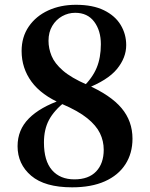

<svg xmlns="http://www.w3.org/2000/svg" viewBox="-20 -777 634 813"><path d="M285.3 16.2Q169.7 16.2 112 -32.9Q54.4 -82 54.4 -158.1Q54.4 -227.1 102.2 -275.4Q150 -323.6 241.5 -354.9V-360.6L257.2 -347.8Q208.6 -309 187.4 -269Q166.1 -229 166.1 -173.6Q166.1 -95.8 200.3 -56.6Q234.5 -17.5 295.1 -17.5Q355.2 -17.5 387.2 -51.1Q419.2 -84.8 419.2 -142.9Q419.2 -179.9 403.3 -212.8Q387.4 -245.7 349.3 -276.5Q311.1 -307.4 242.5 -336.7Q155.3 -373.9 113.4 -431.2Q71.5 -488.5 71.5 -561.1Q71.5 -620.6 101.9 -664.8Q132.3 -708.9 184.2 -732.8Q236.1 -756.7 301.5 -756.7Q373.1 -756.7 420.3 -733.5Q467.5 -710.3 490.9 -671.5Q514.4 -632.7 514.4 -585.9Q514.4 -532.6 475.1 -484.6Q435.8 -436.6 341.4 -400.3V-396.7L329.6 -406.4Q371.4 -446.8 389.2 -489.7Q407.1 -532.6 407.1 -589.8Q407.1 -647.2 378.9 -685Q350.6 -722.8 298.3 -722.8Q269.1 -722.8 243.2 -708.4Q217.3 -694 201.4 -667.4Q185.4 -640.8 185.4 -604.2Q185.4 -572.1 198.4 -540.3Q211.3 -508.6 246.4 -478.1Q281.4 -447.7 347.6 -418.7Q448.6 -374.2 494.8 -319Q541 -263.9 541 -189.7Q541 -127.9 511 -81.3Q480.9 -34.6 423.9 -9.2Q366.8 16.2 285.3 16.2Z"/></svg>

Font: Noto Serif HK
Style: Regular
Weight: 200
Designer: Ryoko NISHIZUKA 西塚涼子 (kana & ideographs); Frank Grießhammer (Latin, Greek & Cyrillic); Wenlong ZHANG 张文龙 (bopomofo); San
Foundry: Adobe
Version: Version 2.001;hotconv 1.1.0;makeotfexe 2.6.0